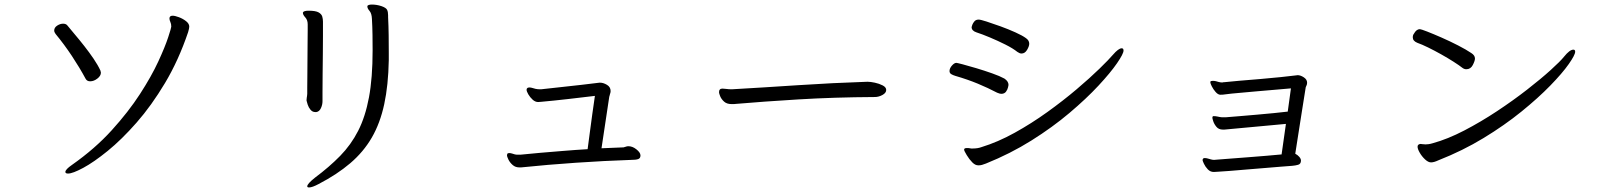

<svg xmlns="http://www.w3.org/2000/svg" viewBox="-20 -746 7040 843"><path d="M279 16Q267 16 267 9Q267 -2 296 -22Q397 -93 470.5 -174Q544 -255 594.5 -333Q645 -411 675 -476Q705 -541 718.5 -582.5Q732 -624 732 -629Q732 -641 728 -649.5Q724 -658 724 -665Q724 -677 738 -677Q748 -677 765.5 -670.5Q783 -664 797 -653Q811 -642 811 -629Q811 -622 806 -605Q764 -481 704.5 -381.5Q645 -282 579.5 -207.5Q514 -133 453 -83.5Q392 -34 345.5 -9Q299 16 279 16ZM423 -427Q423 -413 407.5 -401Q392 -389 376 -389Q362 -389 356 -400Q329 -450 295.5 -500.5Q262 -551 224 -597Q218 -605 218 -612Q218 -625 231 -633.5Q244 -642 257 -642Q270 -642 276 -634Q288 -619 308 -595.5Q328 -572 350 -544Q372 -516 391 -488Q410 -460 421 -436Q423 -430 423 -427Z M1687 -482Q1685 -372 1667 -288.5Q1649 -205 1612.5 -142Q1576 -79 1518 -29.5Q1460 20 1379 62Q1351 77 1337 77Q1329 77 1329 72Q1329 61 1363 34Q1426 -13 1473.5 -61.5Q1521 -110 1552.5 -171.5Q1584 -233 1600 -318.5Q1616 -404 1616 -525Q1616 -557 1615.5 -593Q1615 -629 1613 -663Q1612 -687 1602.5 -698Q1593 -709 1593 -717V-719Q1594 -723 1600 -724.5Q1606 -726 1613 -726Q1634 -726 1655 -719Q1675 -712 1679.5 -703Q1684 -694 1684 -679V-671Q1686 -632 1686.5 -591Q1687 -550 1687 -513ZM1364 -254Q1352 -254 1343.5 -264Q1335 -274 1331 -286.5Q1327 -299 1326 -304V-308Q1326 -313 1327 -318L1328 -324Q1329 -330 1329 -334Q1329 -339 1329 -361.5Q1329 -384 1329.5 -417.5Q1330 -451 1330 -487.5Q1330 -524 1330.5 -557Q1331 -590 1331 -612.5Q1331 -635 1331 -639Q1331 -658 1320.5 -669.5Q1310 -681 1310 -689V-691Q1313 -699 1335 -699Q1366 -699 1379 -691.5Q1392 -684 1395 -673Q1398 -662 1398 -651V-590Q1398 -556 1397.5 -510.5Q1397 -465 1396.5 -420Q1396 -375 1396 -342Q1396 -309 1396 -302Q1396 -286 1389 -271Q1382 -256 1369 -254Z M2792 -63Q2792 -51 2782 -47.5Q2772 -44 2752 -44Q2634 -40 2509 -31.5Q2384 -23 2268 -11H2260Q2243 -11 2231 -21.5Q2219 -32 2212.5 -45Q2206 -58 2206 -65Q2206 -67 2207.5 -70.5Q2209 -74 2216 -74Q2222 -74 2229.5 -71.5Q2237 -69 2241 -68Q2245 -67 2248 -67H2267Q2303 -71 2351.5 -75Q2400 -79 2454 -83.5Q2508 -88 2560 -91Q2564 -118 2569 -159Q2574 -200 2580.5 -244.5Q2587 -289 2592 -325Q2534 -318 2473 -311Q2412 -304 2356 -299Q2352 -299 2349 -298.5Q2346 -298 2343 -298Q2330 -298 2318.5 -308.5Q2307 -319 2299.5 -332Q2292 -345 2292 -352Q2292 -357 2296 -360Q2298 -361 2300 -361.5Q2302 -362 2304 -362Q2311 -362 2318.5 -359.5Q2326 -357 2331 -356Q2336 -355 2340.5 -354.5Q2345 -354 2349 -354H2356Q2390 -358 2438 -363Q2486 -368 2533 -373.5Q2580 -379 2612 -383H2615Q2629 -383 2645 -373.5Q2661 -364 2661 -346Q2661 -340 2658 -332Q2657 -329 2656.5 -326Q2656 -323 2655 -321L2621 -95L2718 -99Q2723 -100 2728 -102Q2733 -104 2739 -104Q2757 -104 2774 -90.5Q2791 -77 2792 -65Z M3790 -387Q3802 -387 3821 -383Q3840 -379 3855.5 -371Q3871 -363 3871 -351Q3871 -338 3854.5 -329Q3838 -320 3821 -320Q3641 -319 3485 -309.5Q3329 -300 3213 -290Q3207 -289 3202 -289Q3197 -289 3192 -289Q3171 -289 3159 -300Q3147 -311 3142 -323.5Q3137 -336 3137 -341Q3137 -357 3152 -357Q3159 -357 3169.5 -355.5Q3180 -354 3190 -354H3194Q3334 -362 3484.5 -372Q3635 -382 3787 -387Z M4465 -511Q4457 -511 4447 -518Q4427 -534 4394 -550.5Q4361 -567 4326.5 -581.5Q4292 -596 4267 -604Q4246 -611 4246 -627Q4246 -629 4249 -637Q4252 -645 4258.5 -652.5Q4265 -660 4277 -660Q4285 -660 4311.5 -651.5Q4338 -643 4372.5 -630.5Q4407 -618 4438 -604Q4469 -590 4484 -579Q4499 -569 4499 -554Q4499 -543 4489.5 -527Q4480 -511 4465 -511ZM4249 -33Q4236 -46 4224.5 -65Q4213 -84 4213 -89Q4213 -96 4225 -96Q4228 -96 4231 -96Q4234 -96 4238 -95Q4241 -94 4244.5 -94Q4248 -94 4251 -94Q4273 -94 4289 -100Q4361 -122 4435 -163Q4509 -204 4578.5 -254Q4648 -304 4707 -354Q4766 -404 4807.5 -444.5Q4849 -485 4866 -505Q4891 -534 4905 -534Q4913 -534 4913 -524Q4913 -510 4884.5 -468.5Q4856 -427 4803 -370Q4750 -313 4675.5 -250Q4601 -187 4508.5 -129Q4416 -71 4309 -28Q4299 -24 4291.5 -22Q4284 -20 4276 -20Q4269 -20 4262.5 -23Q4256 -26 4249 -33ZM4390 -401Q4408 -389 4408 -373Q4408 -373 4406 -363Q4404 -353 4397 -343.5Q4390 -334 4376 -334Q4370 -334 4358 -339Q4318 -360 4273.5 -378.5Q4229 -397 4174 -413Q4164 -416 4156.5 -420.5Q4149 -425 4149 -434Q4149 -446 4159.5 -458Q4170 -470 4179 -470Q4182 -470 4207 -463.5Q4232 -457 4267 -446.5Q4302 -436 4336 -424Q4370 -412 4390 -401Z M5626 -202 5356 -177H5349Q5331 -177 5321 -189Q5311 -201 5307 -213.5Q5303 -226 5303 -229Q5303 -235 5307 -236H5311Q5317 -236 5324.5 -234.5Q5332 -233 5337 -232Q5341 -231 5346 -231H5361Q5386 -233 5422.5 -236Q5459 -239 5498.5 -242.5Q5538 -246 5574 -249.5Q5610 -253 5634 -256L5648 -358Q5619 -355 5579 -352Q5539 -349 5497.5 -345Q5456 -341 5420 -338Q5384 -335 5362 -332Q5357 -331 5350 -330.5Q5343 -330 5337 -330Q5327 -331 5317 -342.5Q5307 -354 5300.5 -367Q5294 -380 5294 -385Q5294 -389 5297 -390Q5300 -391 5305 -391Q5312 -391 5318.5 -389.5Q5325 -388 5331 -386Q5335 -385 5338.5 -384.5Q5342 -384 5345 -384Q5346 -384 5347 -384L5352 -385Q5353 -385 5354 -385Q5380 -388 5422.5 -391.5Q5465 -395 5513 -399Q5561 -403 5603.5 -407.5Q5646 -412 5670 -415Q5672 -415 5674 -415.5Q5676 -416 5677 -416Q5690 -416 5704.5 -406.5Q5719 -397 5719 -383Q5719 -376 5716.5 -371Q5714 -366 5713 -363Q5705 -312 5696 -256Q5687 -200 5679.5 -151Q5672 -102 5667 -71Q5677 -66 5684.5 -57.5Q5692 -49 5692 -41Q5692 -26 5679.5 -22.5Q5667 -19 5654 -18Q5635 -17 5602 -14Q5569 -11 5529.5 -8Q5490 -5 5450.5 -1.5Q5411 2 5378.5 4.5Q5346 7 5327 8Q5323 8 5318.5 8.5Q5314 9 5309 9Q5294 9 5283 -2.5Q5272 -14 5266 -27Q5260 -40 5260 -43Q5260 -48 5264 -51Q5266 -52 5270 -52Q5276 -52 5283 -50Q5290 -48 5297 -46Q5301 -45 5304.5 -44.5Q5308 -44 5311 -44Q5313 -44 5316 -44.5Q5319 -45 5322 -45Q5344 -47 5380.5 -49.5Q5417 -52 5459 -55.5Q5501 -59 5540 -62Q5579 -65 5607 -68Z M6188 -598Q6199 -618 6214 -618Q6219 -618 6246 -607.5Q6273 -597 6309.5 -581Q6346 -565 6382 -546.5Q6418 -528 6440 -513Q6456 -503 6456 -489Q6456 -479 6446.5 -460.5Q6437 -442 6418 -442Q6409 -442 6401 -448Q6387 -459 6362 -475Q6337 -491 6307.5 -507.5Q6278 -524 6250.5 -537.5Q6223 -551 6203 -558Q6183 -566 6183 -582Q6183 -592 6188 -598ZM6295 -42Q6276 -33 6263 -33Q6251 -33 6237 -46Q6223 -59 6213.5 -75.5Q6204 -92 6204 -102Q6204 -108 6208 -111Q6213 -114 6217 -114Q6221 -114 6226 -113Q6231 -112 6239 -112Q6244 -112 6252 -113Q6260 -114 6270 -117Q6336 -135 6409 -173Q6482 -211 6553 -258Q6624 -305 6685 -352.5Q6746 -400 6788.5 -438.5Q6831 -477 6847 -497Q6872 -528 6888 -528Q6896 -528 6896 -519Q6896 -505 6868 -465Q6840 -425 6787 -370.5Q6734 -316 6660 -256Q6586 -196 6494 -140Q6402 -84 6295 -42Z"/></svg>

Font: Klee One SemiBold
Style: Regular
Weight: 600
Designer: Fontworks Inc.
Foundry: Fontworks Inc.
Version: Version 1.00;January 12, 2022;FontCreator 13.0.0.2683 64-bit